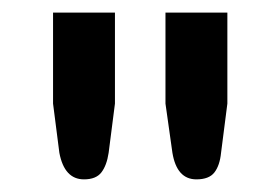

<svg xmlns="http://www.w3.org/2000/svg" viewBox="-20 -741 444 304"><path d="M64 -721H162V-577L152 -499Q149 -479 140.5 -468Q132 -457 113 -457Q82 -457 74 -499L64 -577ZM242 -721H340V-577L330 -499Q328 -479 319.5 -468Q311 -457 291 -457Q260 -457 253 -499L242 -577Z"/></svg>

Font: Aleo SemiBold
Style: Regular
Weight: 600
Designer: Alessio Laiso
Foundry: Alessio Laiso
Version: Version 2.001;gftools[0.9.29]